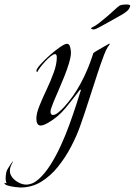

<svg xmlns="http://www.w3.org/2000/svg" viewBox="-169 -553 600 855"><path d="M-78 282Q-83 282 -100.5 280Q-118 278 -133.5 273.5Q-149 269 -149 263Q-149 263 -149 262Q-149 261 -148 261Q-147 261 -147 261.5Q-147 262 -147 262L-140 263Q-144 254 -144 240Q-144 233 -142.5 222.5Q-141 212 -138 205Q-137 203 -131 193Q-125 183 -118.5 174Q-112 165 -111 165V166Q-111 167 -118 180.5Q-125 194 -125 208Q-125 224 -113.5 238Q-102 252 -85 260.5Q-68 269 -53 269Q-24 269 3 245Q30 221 55 182Q80 143 101.5 96Q123 49 140 2Q157 -45 170 -85Q183 -125 190 -148Q190 -149 190.5 -149.5Q191 -150 191 -151Q191 -154 189 -154Q188 -154 186 -152Q155 -111 122.5 -71.5Q90 -32 45 -6Q38 -2 29 2Q20 6 12 6Q-7 6 -7 -26Q-7 -48 6.5 -81.5Q20 -115 38.5 -154Q57 -193 70.5 -230.5Q84 -268 84 -298Q84 -302 82.5 -307Q81 -312 76 -312Q69 -312 57 -302.5Q45 -293 32 -279Q19 -265 9.5 -252Q0 -239 -3 -232Q-7 -234 -7 -237Q-7 -246 10.5 -265.5Q28 -285 52 -306.5Q76 -328 98 -343Q120 -358 129 -358Q140 -358 143.5 -343Q147 -328 147 -320Q147 -301 138.5 -272.5Q130 -244 117 -211.5Q104 -179 91.5 -150.5Q79 -122 71 -103Q69 -96 62.5 -80.5Q56 -65 56 -56Q56 -41 67 -41Q78 -41 93.5 -54.5Q109 -68 116 -76Q159 -123 190.5 -182Q222 -241 242 -302Q245 -310 245.5 -313.5Q246 -317 254 -322Q257 -324 272.5 -333Q288 -342 303 -350.5Q318 -359 318 -359Q319 -359 319 -357Q319 -354 316 -350Q313 -346 311 -344Q303 -331 294.5 -309Q286 -287 278.5 -265Q271 -243 266 -228Q246 -168 227 -108Q208 -48 187 11Q172 53 147.5 100Q123 147 90 188.5Q57 230 15 256Q-27 282 -78 282ZM247 -422Q242 -422 238 -424.5Q234 -427 241 -431Q255 -437 273 -451Q291 -465 309.5 -481Q328 -497 342 -510Q356 -523 362 -527Q366 -530 375 -531.5Q384 -533 393 -533Q411 -533 411 -527Q410 -522 405 -513Q400 -504 376 -489Q374 -488 356.5 -478Q339 -468 316.5 -455.5Q294 -443 275.5 -433Q257 -423 254 -423Q252 -422 247 -422Z"/></svg>

Font: Beau Rivage
Style: Regular
Weight: 400
Designer: Robert E. Leuschke
Foundry: Robert E. Leuschke
Version: Version 1.010; ttfautohint (v1.8.3)